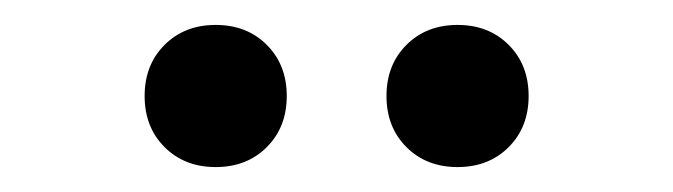

<svg xmlns="http://www.w3.org/2000/svg" viewBox="-20 -716 540 154"><path d="M112 -680Q128 -696 153 -696Q178 -696 194 -680Q210 -664 210 -639Q210 -614 194 -598Q178 -582 153 -582Q128 -582 112 -598Q96 -614 96 -639Q96 -664 112 -680ZM306 -680Q322 -696 347 -696Q372 -696 388 -680Q404 -664 404 -639Q404 -614 388 -598Q372 -582 347 -582Q322 -582 306 -598Q290 -614 290 -639Q290 -664 306 -680Z"/></svg>

Font: Elaine Sans
Style: Regular
Weight: 400
Designer: Wei Huang
Foundry: Wei Huang
Version: Version 2.001;December 24, 2019;FontCreator 12.0.0.2547 64-b